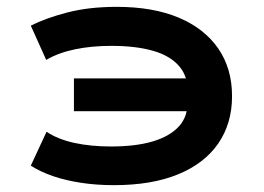

<svg xmlns="http://www.w3.org/2000/svg" viewBox="-20 -531 770 561"><path d="M313 10Q261 10 216 3Q171 -4 134.5 -16.5Q98 -29 70 -47L116 -146Q149 -124 197 -113.5Q245 -103 304 -103Q377 -103 427 -118Q477 -133 503.5 -162.5Q530 -192 528 -239L551 -206H196V-302H551L528 -255Q531 -305 504.5 -336.5Q478 -368 427.5 -382.5Q377 -397 305 -397Q248 -397 199.5 -387Q151 -377 115 -356L70 -456Q113 -478 176.5 -494.5Q240 -511 321 -511Q427 -511 502 -479.5Q577 -448 617.5 -389.5Q658 -331 658 -250Q658 -170 617.5 -111.5Q577 -53 500 -21.5Q423 10 313 10Z"/></svg>

Font: Nunito Sans 7pt Expanded
Style: Bold
Weight: 700
Width: 7
Designer: Vernon Adams
Foundry: Vernon Adams
Version: Version 3.101;gftools[0.9.27]